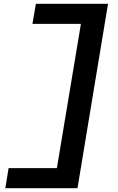

<svg xmlns="http://www.w3.org/2000/svg" viewBox="-20 -843 616 1006"><path d="M8 143H386L546 -823H168L150 -718H404L278 38H25Z"/></svg>

Font: Iosevka Sparkle Oblique
Style: Bold
Weight: 700
Italic angle: -9°
Designer: Belleve Invis
Foundry: Belleve Invis
Version: Version 4.5.0; ttfautohint (v1.8.3)